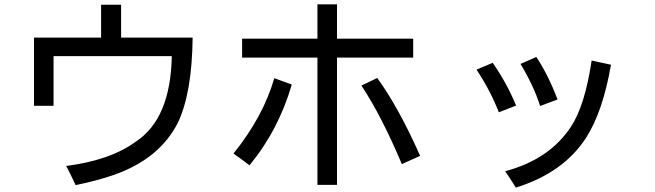

<svg xmlns="http://www.w3.org/2000/svg" viewBox="-20 -818 3040 891"><path d="M449.2 -643.6V-795.9H542V-643.6H874Q871.1 -386.7 805.7 -249Q720.7 -81.1 509.8 -6.8Q431.6 20.5 331.1 41Q300.8 -23.4 287.1 -47.9Q492.2 -74.2 609.4 -160.2Q771.5 -265.6 777.3 -557.6H228.5V-327.1H137.7V-643.6Z M1453.1 -550.8H1103.5V-638.7H1453.1V-797.9H1543.9V-638.7H1897.5V-550.8H1543.9V40H1453.1ZM1657.2 -420.9 1730.5 -456.1Q1829.1 -321.3 1929.7 -94.7L1844.7 -56.6Q1751 -279.3 1657.2 -420.9ZM1334 -425.8Q1272.5 -213.9 1137.7 -50.8Q1099.6 -80.1 1063.5 -105.5Q1201.2 -276.4 1252.9 -455.1Z M2567.4 -356.4 2486.3 -326.2Q2459 -415 2395.5 -521.5L2468.8 -553.7Q2524.4 -469.7 2567.4 -356.4ZM2191.4 -495.1 2266.6 -526.4Q2332 -432.6 2375 -328.1L2294.9 -296.9Q2256.8 -395.5 2191.4 -495.1ZM2374 52.7Q2340.8 0 2324.2 -23.4Q2530.3 -78.1 2629.9 -230.5Q2694.3 -328.1 2725.6 -537.1L2815.4 -517.6Q2777.3 -298.8 2699.2 -177.7Q2594.7 -16.6 2374 52.7Z"/></svg>

Font: MotoyaLCedar
Style: W3 mono
Weight: 400
Version: Version 1.01